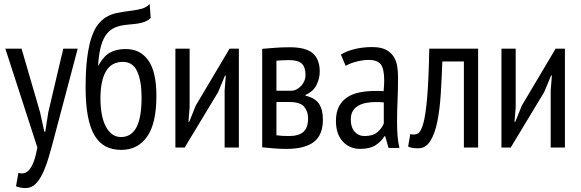

<svg xmlns="http://www.w3.org/2000/svg" viewBox="-20 -746 2936 971"><path d="M183 -177 204 -80H209L224 -177L300 -500H373L254 -51Q240 3 226 50Q212 97 195.5 131.5Q179 166 158.5 185.5Q138 205 110 205Q82 205 61 196L73 128Q87 133 101 130Q115 127 127.5 113Q140 99 150.5 71.5Q161 44 169 0L7 -500H89Z M478 -415Q504 -462 536 -480Q568 -498 616 -498Q690 -498 730.5 -440Q771 -382 771 -261Q771 -122 724 -55Q677 12 593 12Q548 12 514.5 -5.5Q481 -23 458.5 -60.5Q436 -98 424.5 -158Q413 -218 413 -303Q413 -389 420.5 -450Q428 -511 441.5 -553Q455 -595 474 -620Q493 -645 517 -659.5Q541 -674 569.5 -680Q598 -686 630 -690Q672 -695 697 -702Q722 -709 737 -726L742 -655Q734 -647 724 -641.5Q714 -636 700 -632Q686 -628 667.5 -625.5Q649 -623 624 -621Q590 -618 564.5 -608Q539 -598 520.5 -575.5Q502 -553 491 -514Q480 -475 476 -415ZM488 -249Q488 -208 494 -172.5Q500 -137 513 -110.5Q526 -84 545.5 -68.5Q565 -53 592 -53Q644 -53 670 -102Q696 -151 696 -254Q696 -336 674 -384.5Q652 -433 602 -433Q543 -433 515.5 -385Q488 -337 488 -249Z M1116 -288 1122 -364H1118L1083 -280L914 0H867V-500H939V-203L933 -130H937L970 -212L1141 -500H1188V0H1116Z M1306 -499Q1334 -501 1367 -504Q1400 -507 1446 -507Q1527 -507 1562 -476.5Q1597 -446 1597 -384Q1597 -349 1580.5 -316Q1564 -283 1525 -266V-262Q1573 -251 1593 -221.5Q1613 -192 1613 -141Q1613 -63 1567 -28Q1521 7 1430 7Q1396 7 1365 4.5Q1334 2 1306 -1ZM1378 -62Q1393 -60 1406.5 -59Q1420 -58 1440 -58Q1491 -58 1514.5 -79Q1538 -100 1538 -147Q1538 -183 1518 -206.5Q1498 -230 1445 -230H1378ZM1452 -287Q1466 -287 1479 -293.5Q1492 -300 1502.5 -311Q1513 -322 1519 -336.5Q1525 -351 1525 -367Q1525 -406 1506.5 -424Q1488 -442 1443 -442Q1419 -442 1405 -441Q1391 -440 1378 -439V-287Z M1704 -470Q1733 -488 1774.5 -498Q1816 -508 1862 -508Q1904 -508 1929.5 -495.5Q1955 -483 1969.5 -461.5Q1984 -440 1988.5 -412.5Q1993 -385 1993 -355Q1993 -295 1990.5 -238Q1988 -181 1988 -130Q1988 -92 1990.5 -59.5Q1993 -27 2000 2H1945L1928 -57H1924Q1909 -31 1880 -12Q1851 7 1802 7Q1748 7 1713.5 -30.5Q1679 -68 1679 -134Q1679 -177 1693.5 -206Q1708 -235 1734.5 -253Q1761 -271 1797.5 -278.5Q1834 -286 1879 -286Q1889 -286 1899 -286Q1909 -286 1920 -285Q1923 -316 1923 -340Q1923 -397 1906 -420Q1889 -443 1844 -443Q1816 -443 1783 -434.5Q1750 -426 1728 -413ZM1921 -228Q1911 -229 1901 -229.5Q1891 -230 1881 -230Q1857 -230 1834 -226Q1811 -222 1793 -212Q1775 -202 1764.5 -185Q1754 -168 1754 -142Q1754 -102 1773.5 -80Q1793 -58 1824 -58Q1866 -58 1889 -78Q1912 -98 1921 -122Z M2326 -435H2217Q2214 -350 2209 -270.5Q2204 -191 2191.5 -130Q2179 -69 2156 -32.5Q2133 4 2095 4Q2078 4 2066 2Q2054 0 2044 -5L2055 -68Q2076 -62 2092.5 -70.5Q2109 -79 2121 -122.5Q2133 -166 2140.5 -255.5Q2148 -345 2151 -500H2398V0H2326Z M2765 -288 2771 -364H2767L2732 -280L2563 0H2516V-500H2588V-203L2582 -130H2586L2619 -212L2790 -500H2837V0H2765Z"/></svg>

Font: PT Sans Narrow
Style: Regular
Weight: 400
Width: 3
Designer: A.Korolkova, O.Umpeleva, V.Yefimov
Foundry: ParaType Ltd
Version: Version 2.003W OFL